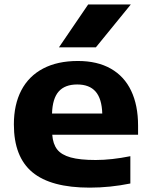

<svg xmlns="http://www.w3.org/2000/svg" viewBox="-20 -828 672 858"><path d="M597 -226H213.5Q216.5 -184.5 235.5 -160.2Q254.5 -136 295.8 -124.5Q337 -113 407.5 -113Q478.5 -113 562.5 -130V-8Q471.5 10.5 381 10.5Q207.5 10.5 124.8 -58.2Q42 -127 42 -272Q42 -360.5 75.2 -424.2Q108.5 -488 172.8 -521.8Q237 -555.5 328 -555.5Q415 -555.5 475.2 -521.2Q535.5 -487 566.2 -422.2Q597 -357.5 597 -266.5ZM212.5 -320.5H437Q435 -387 407.2 -418.8Q379.5 -450.5 325 -450.5Q270 -450.5 242.2 -419Q214.5 -387.5 212.5 -320.5ZM243.5 -616.5 374 -808H564.5L408.5 -616.5Z"/></svg>

Font: Encode Sans Expanded
Style: Bold
Weight: 700
Width: 7
Designer: Multiple Designers
Foundry: Impallari Type
Version: Version 2.000